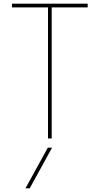

<svg xmlns="http://www.w3.org/2000/svg" viewBox="-20 -750 540 1040"><path d="M141 270H118L239 50H262ZM240 0V-710H45V-730H455V-710H260V0Z"/></svg>

Font: M PLUS Code Latin Thin
Style: Regular
Weight: 250
Designer: Coji Morishita
Foundry: UNDERFOREST DESIGN
Version: Version 1.002; ttfautohint (v1.8.3)